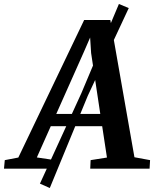

<svg xmlns="http://www.w3.org/2000/svg" viewBox="-91 -847 774 964"><path d="M-71 0 -67 -43 1 -56 331.5 -746.5H463L584 -57.5L662.5 -43L660 0H362L364 -43L446 -56L422 -213.5H164L94 -56.5L185.5 -43L182 0ZM191.5 -275H412.5L366.5 -580.5L361.5 -658.5L330 -586ZM109.5 75 317.5 -379 506 -827 555.5 -806.5 349.5 -365.5 159 97Z"/></svg>

Font: Merriweather 24pt SemiBold
Style: Italic
Weight: 600
Italic angle: -7.8°
Version: Version 2.101